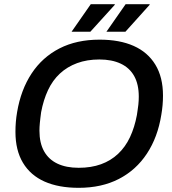

<svg xmlns="http://www.w3.org/2000/svg" viewBox="-20 -888 825 920"><path d="M357 12Q261 12 193.5 -18Q126 -48 90 -108Q54 -168 54 -256Q54 -281 56 -304.5Q58 -328 62 -351Q80 -458 131.5 -536Q183 -614 265 -656Q347 -698 457 -698Q553 -698 620.5 -668Q688 -638 724.5 -578Q761 -518 761 -430Q761 -407 759 -384Q757 -361 753 -338Q736 -231 684 -152Q632 -73 549.5 -30.5Q467 12 357 12ZM357 -84Q417 -84 464 -101Q511 -118 546 -151Q581 -184 603 -231Q625 -278 636 -337Q638 -352 640 -364.5Q642 -377 643 -387Q644 -397 644.5 -406.5Q645 -416 645 -425Q645 -484 623 -523.5Q601 -563 558.5 -583Q516 -603 456 -603Q397 -603 349.5 -585.5Q302 -568 267 -535.5Q232 -503 210 -456Q188 -409 177 -350Q175 -335 173.5 -322.5Q172 -310 171 -299.5Q170 -289 169.5 -280Q169 -271 169 -262Q169 -203 191 -163.5Q213 -124 255 -104Q297 -84 357 -84ZM490 -736 582 -868H697V-865L581 -736ZM323 -736 415 -868H530V-865L413 -736Z"/></svg>

Font: Archivo SemiBold Medium
Style: Italic
Weight: 500
Italic angle: -10°
Version: Version 2.001